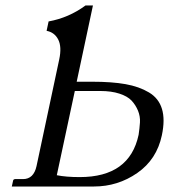

<svg xmlns="http://www.w3.org/2000/svg" viewBox="-20 -678 615 698"><path d="M252 -347.2 186.5 -41Q220.2 -34.2 270 -34.2Q451.2 -34.2 483.9 -188Q487.3 -210.4 488.8 -232.7Q490.2 -254.9 481.7 -275.6Q473.1 -296.4 458.3 -312.3Q443.4 -328.1 414.1 -337.6Q384.8 -347.2 344.7 -347.2ZM195.3 -461.9Q205.1 -507.8 191.7 -534.2Q178.2 -560.5 149.4 -565.9L156.7 -600.1Q230 -613.3 291 -658.2H317.9L258.8 -380.9H314.9Q386.7 -380.9 436.3 -372.1Q485.8 -363.3 521.5 -342Q557.1 -320.8 568.8 -282Q580.6 -243.2 568.4 -186Q549.8 -98.1 479 -49.1Q408.2 0 321.8 0H22.9L27.8 -22Q28.8 -25.9 33.7 -26.9H63.5Q102.5 -26.9 112.8 -74.2Z"/></svg>

Font: Linux Biolinum O
Style: Italic
Weight: 400
Italic angle: -12°
Designer: Philipp H. Poll
Foundry: Philipp H. Poll
Version: Version 1.1.3